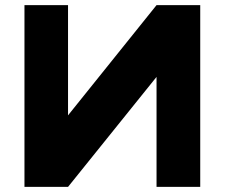

<svg xmlns="http://www.w3.org/2000/svg" viewBox="-20 -731 884 751"><path d="M75.7 -710.9H246.1V-279.8L592.3 -710.9H763.2V0H592.3V-430.2L246.1 0H75.7Z"/></svg>

Font: Bert Sans Black
Style: Regular
Weight: 900
Designer: Christian Robertson, Adam Twardoch, & Cristiano Sobral
Foundry: Google
Version: Version 12.135;January 10, 2020;FontCreator 12.0.0.2547 64-b